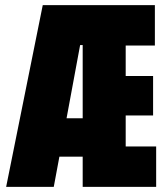

<svg xmlns="http://www.w3.org/2000/svg" viewBox="-20 -730 640 750"><path d="M4 0 147 -710H585V-552H471V-433H578V-279H471V-158H590V0H303V-118H212L190 0ZM293 -554 240 -268H303V-554Z"/></svg>

Font: Geist Mono Black
Style: Regular
Weight: 900
Monospace: yes
Designer: Basement.studio, Andrés Briganti, Mateo Zaragoza
Foundry: Basement.studio, Vercel, Andrés Briganti, Guido Ferreyra, Mateo Zaragoza
Version: Version 1.500; ttfautohint (v1.8.4.7-5d5b)